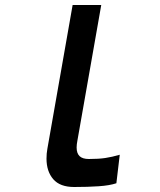

<svg xmlns="http://www.w3.org/2000/svg" viewBox="-20 -746 640 768"><path d="M385 -726 289.5 -183Q286.5 -168 286.5 -156Q286.5 -132.5 298.5 -121.2Q310.5 -110 335.5 -110Q374.5 -110 401.2 -114Q428 -118 459 -127L445.5 -13Q418.5 -4 375 -1Q331.5 2 276.5 2Q220 2 193 -29.2Q166 -60.5 166 -111.5Q166 -132 169.5 -151L270.5 -726Z"/></svg>

Font: JuliaMono MediumItalic
Style: Regular
Weight: 500
Italic angle: -9°
Monospace: yes
Designer: cormullion
Foundry: corm
Version: Version 0.049; ttfautohint (v1.8.4)